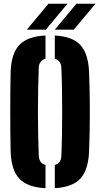

<svg xmlns="http://www.w3.org/2000/svg" viewBox="-20 -1000 536 1030"><path d="M224 9.5Q127 5 83.2 -42Q39.5 -89 37 -191Q36 -240 35.5 -293Q35 -346 35 -400.5Q35 -455 35.5 -508Q36 -561 37 -610Q39.5 -711.5 83.2 -758.2Q127 -805 224 -809.5V-685Q207 -680 198 -668Q189 -656 188 -638Q186 -587 184.8 -526Q183.5 -465 183.5 -400.5Q183.5 -336 184.8 -275Q186 -214 188 -163Q189 -144.5 198 -132.2Q207 -120 224 -115ZM274 9.5V-115Q291 -120 299.8 -132.2Q308.5 -144.5 309 -163Q311.5 -214 312.5 -275Q313.5 -336 313.5 -400.5Q313.5 -465 312.5 -526Q311.5 -587 309 -638Q308.5 -656 299.5 -668Q290.5 -680 274 -685V-809.5Q370 -804.5 412.2 -757.5Q454.5 -710.5 458 -610Q460 -560 461 -507Q462 -454 462 -399.8Q462 -345.5 461 -292.8Q460 -240 458 -191Q454.5 -90 412.2 -43Q370 4 274 9.5ZM124 -841 240 -980H342L226 -841ZM274 -841 390 -980H492L376 -841Z"/></svg>

Font: Big Shoulders Stencil Display Thin Black
Style: Regular
Weight: 900
Version: Version 2.001